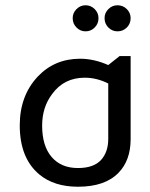

<svg xmlns="http://www.w3.org/2000/svg" viewBox="-20 -700 571 729"><path d="M305 -680Q325 -680 339.5 -665.5Q354 -651 354 -631Q354 -610 339.5 -595.5Q325 -581 305 -581Q285 -581 270.5 -595.5Q256 -610 256 -631Q256 -651 270.5 -665.5Q285 -680 305 -680ZM426 -680Q447 -680 461.5 -665.5Q476 -651 476 -631Q476 -610 461.5 -595.5Q447 -581 426 -581Q406 -581 391.5 -595.5Q377 -610 377 -631Q377 -651 391.5 -665.5Q406 -680 426 -680ZM476 -487V-172Q476 -91 430 -44Q379 9 276 9Q186 9 130 -37Q55 -99 55 -224Q55 -337 124 -410Q188 -477 284 -477Q337 -477 391 -453L434 -487ZM391 -383Q347 -405 302 -405Q223 -405 178 -343Q140 -293 140 -223Q140 -146 176 -104Q212 -62 276 -62Q336 -62 364 -93Q391 -123 391 -173Z"/></svg>

Font: Almarai
Style: Regular
Weight: 400
Designer: Boutros International 2019
Foundry: Created by Boutros International 2019
Version: Version 1.10